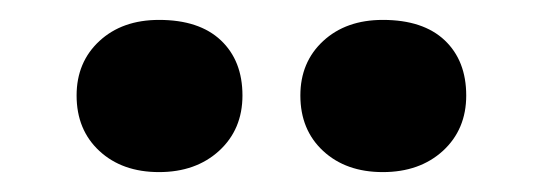

<svg xmlns="http://www.w3.org/2000/svg" viewBox="-20 -784 540 191"><path d="M56.2 -689Q56.2 -722.2 78.9 -743.2Q101.6 -764.2 138.2 -764.2Q178.2 -764.2 199.7 -743.9Q221.2 -723.6 221.2 -689Q221.2 -655.3 198 -634Q174.8 -612.8 138.2 -612.8Q101.6 -612.8 78.9 -633.8Q56.2 -654.8 56.2 -689ZM278.8 -689Q278.8 -722.2 301.5 -743.2Q324.2 -764.2 360.8 -764.2Q400.9 -764.2 422.4 -743.9Q443.8 -723.6 443.8 -689Q443.8 -655.3 420.7 -634Q397.5 -612.8 360.8 -612.8Q324.2 -612.8 301.5 -633.8Q278.8 -654.8 278.8 -689Z"/></svg>

Font: Literata Book
Style: Bold
Weight: 700
Designer: Latin by Veronika Burian and Jose Scaglione. Greek by Irene Vlachou. Cyrillic by Vera Evstafieva
Foundry: TypeTogether
Version: Version 2.003;PS 002.003;hotconv 1.0.88;makeotf.lib2.5.64775